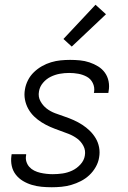

<svg xmlns="http://www.w3.org/2000/svg" viewBox="-20 -780 540 808"><path d="M198 8Q176 8 155 6Q134 4 114 -2Q94 -8 76.5 -18.5Q59 -29 46.5 -45Q34 -61 29.5 -81.5Q25 -102 28 -124L29 -131H90V-127Q87 -113 91 -100Q95 -87 103.5 -77.5Q112 -68 124 -62Q136 -56 149 -53Q162 -50 175.5 -48.5Q189 -47 202 -47Q223 -47 243.5 -50Q264 -53 283.5 -62Q303 -71 318.5 -88Q334 -105 337 -125Q341 -147 331 -166Q321 -185 304.5 -197Q288 -209 269 -216.5Q250 -224 230 -231Q210 -238 191.5 -246Q173 -254 155.5 -265Q138 -276 123.5 -290Q109 -304 99 -322Q89 -340 85 -361Q81 -382 85 -404Q88 -423 97.5 -442Q107 -461 122.5 -476Q138 -491 156.5 -501.5Q175 -512 195 -518Q215 -524 235 -526Q255 -528 275 -528Q296 -528 316.5 -526Q337 -524 356.5 -517.5Q376 -511 393 -500.5Q410 -490 421.5 -474Q433 -458 437 -437.5Q441 -417 437 -396L436 -389H375L376 -393Q379 -413 370.5 -430.5Q362 -448 345.5 -457Q329 -466 310 -469.5Q291 -473 271 -473Q251 -473 231.5 -469.5Q212 -466 193.5 -457Q175 -448 161 -431.5Q147 -415 144 -395Q140 -373 150 -354.5Q160 -336 176 -323.5Q192 -311 212 -303.5Q232 -296 251.5 -289.5Q271 -283 290 -274.5Q309 -266 326 -255Q343 -244 357.5 -230Q372 -216 382.5 -198.5Q393 -181 397 -160Q401 -139 397 -117Q394 -97 383 -77.5Q372 -58 356 -43Q340 -28 320.5 -18Q301 -8 280.5 -2Q260 4 239 6Q218 8 198 8ZM282 -584 247 -616 382 -760 426 -720Z"/></svg>

Font: Iosevka Light Oblique
Style: Regular
Weight: 300
Italic angle: -9°
Monospace: yes
Designer: Belleve Invis
Foundry: Belleve Invis
Version: Version 32.5.0; ttfautohint (v1.8.4)